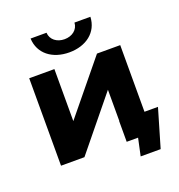

<svg xmlns="http://www.w3.org/2000/svg" viewBox="-150 -877 1037 1110"><g transform="rotate(-20 368.5 -322.0)"><path d="M345 -599C449 -599 525 -657 529 -751H431C429 -708 392 -680 345 -680C298 -680 261 -708 259 -751H161C165 -657 241 -599 345 -599ZM635 -128V-538H492L230 -218V-538H75V0H219L480 -320V-128H479V0H549L526 107H649L718 -128Z"/></g></svg>

Font: AWKNG-Font
Style: Bold
Weight: 700
Designer: Awakening Church
Foundry: Awakening Church
Version: Version 1.700;PS 001.700;hotconv 1.0.88;makeotf.lib2.5.64775